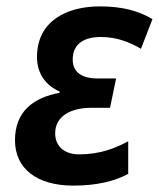

<svg xmlns="http://www.w3.org/2000/svg" viewBox="-20 -572 498 602"><path d="M210 10C286 10 342 -5 382 -27V-129C341 -107 293 -88 228 -88C180 -88 153 -115 153 -154C153 -209 204 -234 266 -234H325L344 -326H286C236 -326 208 -346 208 -385C208 -435 244 -456 296 -456C346 -456 386 -440 422 -419L458 -512C415 -538 363 -552 293 -552C192 -552 96 -508 96 -393C96 -337 128 -302 167 -285V-281C85 -266 27 -223 27 -132C27 -43 96 10 210 10Z"/></svg>

Font: Noto Sans SemiBold
Style: Italic
Weight: 600
Italic angle: -12°
Designer: Monotype Design Team
Foundry: Monotype Imaging Inc.
Version: Version 2.013